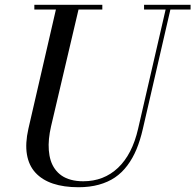

<svg xmlns="http://www.w3.org/2000/svg" viewBox="-20 -770 819 805"><path d="M124 -750H409V-730H309.2L194 -240Q187.8 -212.9 185.3 -187.9Q182.9 -162.9 184.7 -139.8Q186.5 -116.6 192.7 -97Q198.9 -77.4 210.5 -61.2Q222.1 -45 238.5 -33.7Q254.9 -22.4 277.8 -16.2Q300.8 -10 329 -10Q415.1 -10 474.8 -66.4Q534.4 -122.8 559 -230L674.4 -730H584V-750H779V-730H694.4L579 -230Q568 -181.9 552.3 -144.1Q536.6 -106.4 513.9 -76.1Q491.2 -45.8 461.9 -25.9Q432.6 -6.1 394.3 4.4Q356 15 309 15Q247.5 15 202.1 -0.2Q156.6 -15.5 128.6 -46Q100.6 -76.5 92.9 -122.5Q85.1 -168.5 99 -230L214.4 -730H124Z"/></svg>

Font: Bodoni* 11
Style: Italic
Weight: 400
Italic angle: -13°
Version: Version 1.002